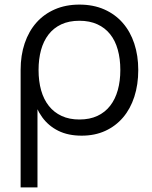

<svg xmlns="http://www.w3.org/2000/svg" viewBox="-20 -575 661 835"><path d="M69.7 240V-270.7H143V240ZM325.3 -55.3Q370.2 -55.3 403.7 -71Q437.2 -86.7 459.2 -115.2Q481.3 -143.7 492.3 -183.2Q503.3 -222.7 503.3 -270.7Q503.3 -319.3 492.2 -358.9Q481.2 -398.5 458.9 -426.3Q436.7 -454.2 403.2 -469.4Q369.8 -484.7 325.3 -484.7Q279.8 -484.7 246.4 -469Q213 -453.3 191.1 -424.9Q169.2 -396.5 158.4 -357.3Q147.7 -318.2 147.7 -270.7Q147.7 -221.8 158.9 -182.1Q170.2 -142.3 192.6 -114.2Q215 -86 248.2 -70.7Q281.3 -55.3 325.3 -55.3ZM109.8 -270.7H69.7Q69.7 -334.5 87.4 -386.8Q105.2 -439.2 138.2 -476.5Q171.2 -513.8 218.6 -534.4Q266 -555 325.3 -555Q386 -555 433.5 -534Q481 -513 513.8 -475.4Q546.7 -437.8 564 -385.5Q581.3 -333.2 581.3 -270.7Q581.3 -207 564.2 -154.3Q547.2 -101.7 515.2 -64.2Q483.3 -26.7 437.8 -5.8Q392.3 15 335.3 15Q276.2 15 233.6 -6.2Q191 -27.3 163.4 -65.3Q135.8 -103.3 122.8 -155.8Q109.8 -208.2 109.8 -270.7Z"/></svg>

Font: Vela Sans GX ExtLt
Style: Regular
Weight: 200
Designer: Principal design: Mikhail Sharanda - project Manrope.
Design modification: Ravid Balaliev
Foundry: Mikhail Sharanda
Version: Version 1.001